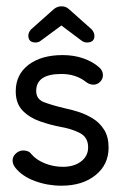

<svg xmlns="http://www.w3.org/2000/svg" viewBox="-20 -580 390 610"><path d="M175 10Q131 10 90.5 -5Q50 -20 28 -48Q20 -59 20 -70Q20 -83 30.5 -92.5Q41 -102 54 -102Q61 -102 68 -99.5Q75 -97 79 -91Q95 -72 122.5 -61Q150 -50 180 -50Q215 -50 237.5 -67Q260 -84 260 -112Q260 -144 233.5 -157.5Q207 -171 172 -177Q140 -183 107 -194.5Q74 -206 52 -228.5Q30 -251 30 -290Q30 -343 70.5 -374Q111 -405 179 -405Q215 -405 245 -394.5Q275 -384 295 -366Q307 -356 307 -341Q307 -329 298 -320Q289 -311 277 -311Q265 -311 254 -319Q222 -345 175 -345Q95 -345 95 -291Q95 -265 119.5 -255.5Q144 -246 186 -236Q206 -232 229.5 -224.5Q253 -217 275 -203.5Q297 -190 311 -167.5Q325 -145 325 -111Q325 -57 283.5 -23.5Q242 10 175 10ZM93 -445Q70 -445 70 -467Q70 -476 78 -486L151 -551Q162 -560 175.5 -560Q189 -560 199 -551L272 -486Q280 -476 280 -466Q280 -445 256 -445Q247 -445 239 -451L175 -499L110 -451Q103 -445 93 -445Z"/></svg>

Font: Dongle
Style: Regular
Weight: 400
Designer: Yanghee Ryu
Foundry: Yanghee Ryu
Version: Version 2.000